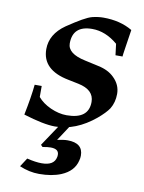

<svg xmlns="http://www.w3.org/2000/svg" viewBox="-80 -525 604 807"><g transform="rotate(10 222.0 -122.0)"><path d="M420 -438Q412 -385 407.5 -356Q403 -327 403 -322H373L367 -370Q315 -414 258 -414Q175 -414 175 -338Q175 -294 251 -278L310 -265Q353 -256 378 -231Q408 -202 408 -163Q408 -127 391 -99Q377 -78 345 -51Q263 17 174 17Q126 17 39 -10Q55 -89 60 -141H90V-94Q110 -70 145 -54Q181 -38 214 -38Q308 -38 308 -111Q308 -163 240 -177L196 -186Q82 -208 82 -297Q82 -361 145 -405Q182 -430 207.5 -444.5Q233 -459 249 -463Q274 -469 296 -469Q368 -469 420 -438ZM300 140Q289 187 236 209Q197 225 143 225Q101 225 59 207L83 170Q120 179 146 179Q199 179 206 142Q207 139 207 132Q207 107 172 107Q165 107 156.5 108Q148 109 138 111L130 103L194 7H235L193 71Q220 65 237 65Q303 65 303 119Q303 130 300 140Z"/></g></svg>

Font: GFS Didot
Style: Bold Italic
Weight: 700
Italic angle: -12°
Designer: Designed by Takis Katsoulidis and George D. Matthiopoulos.
Foundry: Designed by Takis Katsoulidis and George D. Matthiopoulos.
Version: Version 1.0